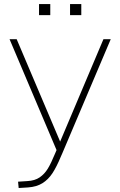

<svg xmlns="http://www.w3.org/2000/svg" viewBox="-20 -733 593 949"><path d="M27.3 -539.1H62.5L293 3.9L268.6 30.3ZM527.3 -539.1 288.1 24.4Q285.2 32.2 281.2 40Q259.8 91.8 239.3 123Q218.8 154.3 189.9 172.4Q161.1 190.4 119.1 193.4L72.3 196.3L69.3 165L114.3 162.1Q152.3 160.2 176.3 143.6Q200.2 127 216.3 100.6Q232.4 74.2 252.9 24.4L491.2 -539.1ZM326.2 -712.9H381.8V-658.2H326.2ZM172.9 -712.9H228.5V-658.2H172.9Z"/></svg>

Font: Min Sans VF VF
Style: Regular
Weight: 400
Designer: Jinseong-Kim, NotoSansCJK, Nunito
Foundry: Jinseong-Kim
Version: Version 1.420;Glyphs 3.1.2 (3151)